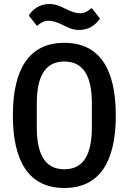

<svg xmlns="http://www.w3.org/2000/svg" viewBox="-20 -923 640 955"><path d="M300 12C477 12 556 -121 556 -349C556 -577 477 -710 300 -710C123 -710 44 -577 44 -349C44 -121 123 12 300 12ZM300 -81C200 -81 163 -162 163 -290V-408C163 -536 200 -617 300 -617C400 -617 437 -536 437 -408V-291C437 -162 400 -81 300 -81ZM374 -774C423 -774 457 -800 477 -831L436 -883C416 -866 400 -857 378 -857C357 -857 334 -865 304 -880C282 -891 259 -903 226 -903C177 -903 143 -877 123 -846L164 -794C184 -811 200 -820 222 -820C243 -820 266 -812 296 -797C318 -786 341 -774 374 -774Z"/></svg>

Font: IBM Plex Mono Medm
Style: Regular
Weight: 500
Monospace: yes
Designer: Mike Abbink, Paul van der Laan, Pieter van Rosmalen
Foundry: Bold Monday
Version: Version 2.004